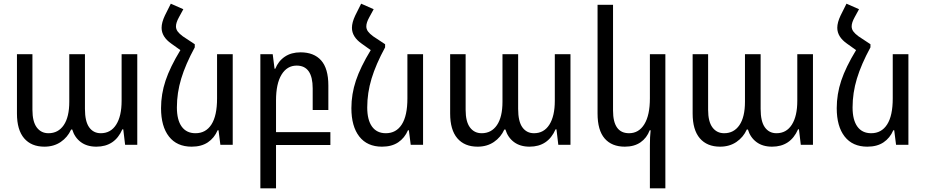

<svg xmlns="http://www.w3.org/2000/svg" viewBox="-20 -786 5025 1042"><path d="M72 -170V-492H156V-190Q156 -126 179.5 -94.5Q203 -63 243 -63Q296 -63 326 -107Q356 -151 356 -234V-492H441V-195Q441 -127 464 -95Q487 -63 527 -63Q581 -63 610.5 -109.5Q640 -156 640 -239V-492H725V0H659L649 -84H644Q603 10 503 10Q452 10 418.5 -15Q385 -40 372 -83H366Q347 -41 309.5 -15.5Q272 10 221 10Q150 10 111 -35.5Q72 -81 72 -170Z M1243 -492V0H1176L1166 -79H1161Q1143 -37 1108 -13.5Q1073 10 1020 10Q940 10 897 -45Q854 -100 854 -199Q854 -275 878.5 -348.5Q903 -422 959 -514L910 -549Q857 -586 857 -635Q857 -664 875 -702L907 -766L975 -736L951 -692Q935 -663 935 -643Q935 -628 944 -615.5Q953 -603 972 -589L1037 -546V-529Q987 -437 963.5 -359.5Q940 -282 940 -203Q940 -135 966 -99Q992 -63 1041 -63Q1097 -63 1127.5 -110.5Q1158 -158 1158 -252V-492Z M1773 1H1478V236H1393V-492H1460L1470 -413H1474Q1491 -455 1526 -478.5Q1561 -502 1611 -502Q1684 -502 1723 -458Q1762 -414 1762 -322V-189H1677V-306Q1677 -430 1590 -430Q1538 -430 1508 -381Q1478 -332 1478 -241V-69H1773Z M2276 -492V0H2209L2199 -79H2194Q2176 -37 2141 -13.5Q2106 10 2053 10Q1973 10 1930 -45Q1887 -100 1887 -199Q1887 -275 1911.5 -348.5Q1936 -422 1992 -514L1943 -549Q1890 -586 1890 -635Q1890 -664 1908 -702L1940 -766L2008 -736L1984 -692Q1968 -663 1968 -643Q1968 -628 1977 -615.5Q1986 -603 2005 -589L2070 -546V-529Q2020 -437 1996.5 -359.5Q1973 -282 1973 -203Q1973 -135 1999 -99Q2025 -63 2074 -63Q2130 -63 2160.5 -110.5Q2191 -158 2191 -252V-492Z M2423 -170V-492H2507V-190Q2507 -126 2530.5 -94.5Q2554 -63 2594 -63Q2647 -63 2677 -107Q2707 -151 2707 -234V-492H2792V-195Q2792 -127 2815 -95Q2838 -63 2878 -63Q2932 -63 2961.5 -109.5Q2991 -156 2991 -239V-492H3076V0H3010L3000 -84H2995Q2954 10 2854 10Q2803 10 2769.5 -15Q2736 -40 2723 -83H2717Q2698 -41 2660.5 -15.5Q2623 10 2572 10Q2501 10 2462 -35.5Q2423 -81 2423 -170Z M3507 236V3Q3507 -43 3511 -79H3506Q3490 -37 3456 -13.5Q3422 10 3371 10Q3300 10 3261.5 -34.5Q3223 -79 3223 -170V-760H3307V-186Q3307 -63 3394 -63Q3447 -63 3477 -112Q3507 -161 3507 -252V-492H3591V236Z M3739 -170V-492H3823V-190Q3823 -126 3846.5 -94.5Q3870 -63 3910 -63Q3963 -63 3993 -107Q4023 -151 4023 -234V-492H4108V-195Q4108 -127 4131 -95Q4154 -63 4194 -63Q4248 -63 4277.5 -109.5Q4307 -156 4307 -239V-492H4392V0H4326L4316 -84H4311Q4270 10 4170 10Q4119 10 4085.5 -15Q4052 -40 4039 -83H4033Q4014 -41 3976.5 -15.5Q3939 10 3888 10Q3817 10 3778 -35.5Q3739 -81 3739 -170Z M4910 -492V0H4843L4833 -79H4828Q4810 -37 4775 -13.5Q4740 10 4687 10Q4607 10 4564 -45Q4521 -100 4521 -199Q4521 -275 4545.5 -348.5Q4570 -422 4626 -514L4577 -549Q4524 -586 4524 -635Q4524 -664 4542 -702L4574 -766L4642 -736L4618 -692Q4602 -663 4602 -643Q4602 -628 4611 -615.5Q4620 -603 4639 -589L4704 -546V-529Q4654 -437 4630.5 -359.5Q4607 -282 4607 -203Q4607 -135 4633 -99Q4659 -63 4708 -63Q4764 -63 4794.5 -110.5Q4825 -158 4825 -252V-492Z"/></svg>

Font: Noto Sans Armenian Narrow
Style: Regular
Weight: 400
Width: 4
Designer: Monotype Design team
Foundry: Monotype Imaging Inc.
Version: Version 1.000